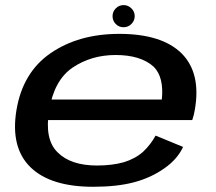

<svg xmlns="http://www.w3.org/2000/svg" viewBox="-20 -728 848 754"><path d="M346 5.5 361 -78Q258 -78 206.5 -129.5Q154 -180 173 -294.5Q192 -412.5 265 -462.5Q338.5 -512 434 -512Q532.5 -512 583.5 -466Q624.5 -425 615.5 -337H167L153 -256.5H735Q741.5 -275 745 -296.5Q770.5 -441 693 -518.5Q615 -595 448.5 -595Q289 -595 178.5 -519Q69 -443.5 44.5 -295Q20.5 -148.5 100 -71Q179 5.5 346 5.5ZM361 -78 346 5.5Q440.5 5.5 507.5 -12.5Q573 -30 625.5 -67Q676.5 -102.5 699 -151L591 -195.5Q571.5 -160 542.5 -132.5Q512 -105 466.5 -91Q420 -78 361 -78ZM465 -621Q483.5 -621 496.2 -634Q509 -647 509 -664.5Q509 -682.5 496 -695.2Q483 -708 465.5 -708Q447.5 -708 434.8 -695.2Q422 -682.5 422 -664.5Q422 -646.5 434.5 -633.8Q447 -621 465 -621Z"/></svg>

Font: Anybody Expanded Medium
Style: Italic
Weight: 500
Width: 7
Italic angle: -10°
Version: Version 1.113;gftools[0.9.25]